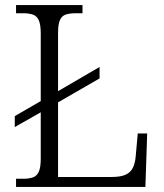

<svg xmlns="http://www.w3.org/2000/svg" viewBox="-20 -734 645 754"><path d="M43 0V-32H71Q94 -32 109.5 -37.5Q125 -43 132.5 -60Q140 -77 140 -111V-293L38 -235V-278L140 -337V-602Q140 -637 132.5 -654Q125 -671 109.5 -676.5Q94 -682 71 -682H43V-714H304V-682H278Q254 -682 238.5 -677Q223 -672 215.5 -655.5Q208 -639 208 -604V-376L371 -471V-426L208 -332V-39H418Q455 -39 474.5 -48.5Q494 -58 502.5 -76.5Q511 -95 513 -121L521 -210H558L551 0Z"/></svg>

Font: Noto Serif Khmer Light
Style: Regular
Weight: 300
Version: Version 2.003